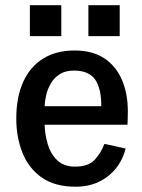

<svg xmlns="http://www.w3.org/2000/svg" viewBox="-20 -705 544 737"><path d="M270 11.7Q190.9 11.7 140.6 -23.4Q90.3 -58.6 66.4 -118.2Q42.5 -177.7 42.5 -250Q42.5 -331.5 68.8 -390.1Q95.2 -448.7 145.3 -480Q195.3 -511.2 266.1 -511.2Q335.9 -511.2 381.1 -480.7Q426.3 -450.2 448.5 -397.5Q470.7 -344.7 470.7 -277.8Q470.7 -275.9 470.5 -264.6Q470.2 -253.4 470 -241.9Q469.7 -230.5 469.2 -226.1H151.4Q152.3 -188.5 163.3 -151.4Q174.3 -114.3 199.7 -89.8Q225.1 -65.4 268.6 -65.4Q319.3 -65.4 343.8 -92Q368.2 -118.7 380.9 -152.8L462.4 -134.8Q451.2 -91.3 424.6 -58.3Q397.9 -25.4 358.9 -6.8Q319.8 11.7 270 11.7ZM151.4 -297.4H368.7Q369.1 -365.2 345.2 -399.7Q321.3 -434.1 263.7 -434.1Q231 -434.1 209.2 -420.2Q187.5 -406.2 175 -384.5Q162.6 -362.8 157.2 -339.6Q151.9 -316.4 151.4 -297.4ZM319.3 -566.4V-685.1H439.5V-566.4ZM94.7 -566.4V-685.1H215.3V-566.4Z"/></svg>

Font: Pontano Sans
Style: Bold
Weight: 700
Designer: Vernon Adams
Foundry: Vernon Adams
Version: Version 2.001